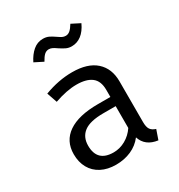

<svg xmlns="http://www.w3.org/2000/svg" viewBox="-187 -918 989 1058"><g transform="rotate(-30 307.5 -389.5)"><path d="M489.7 -117.9Q489.7 -86.2 500 -71Q510.3 -55.9 533.8 -48.7L512.8 11.8Q434.9 1.5 413.8 -64.1Q385.1 -26.7 341.3 -7.4Q297.4 11.8 244.6 11.8Q191.3 11.8 151.8 -8.7Q112.3 -29.2 91.3 -66.9Q70.3 -104.6 70.3 -154.9Q70.3 -238.5 135.4 -283.1Q200.5 -327.7 323.6 -327.7H403.1V-372.8Q403.1 -429.2 370.3 -454.6Q337.4 -480 274.4 -480Q213.3 -480 133.8 -452.3L111.3 -517.4Q201.5 -551.3 287.7 -551.3Q386.7 -551.3 438.2 -504.9Q489.7 -458.5 489.7 -376.9ZM403.1 -130.3V-269.2H325.1Q239.5 -269.2 201 -240Q162.6 -210.8 162.6 -155.9Q162.6 -53.8 266.7 -53.8Q306.7 -53.8 342.8 -74.1Q379 -94.4 403.1 -130.3ZM288.2 -703.6Q272.3 -714.9 261.8 -720Q251.3 -725.1 240 -725.1Q223.6 -725.1 211.3 -713.6Q199 -702.1 185.6 -677.4L130.8 -705.1Q150.3 -744.6 177.7 -767.9Q205.1 -791.3 240.5 -791.3Q261 -791.3 276.7 -784.1Q292.3 -776.9 311.8 -763.1Q328.2 -751.8 337.9 -746.9Q347.7 -742.1 359.5 -742.1Q374.4 -742.1 386.9 -752.8Q399.5 -763.6 413.8 -787.2L468.2 -759.5Q448.7 -717.4 421 -696.4Q393.3 -675.4 359.5 -675.4Q340 -675.4 324.6 -682.6Q309.2 -689.7 288.2 -703.6Z"/></g></svg>

Font: Fira Code
Style: Regular
Weight: 400
Designer: Carrois Corporate, Edenspiekermann AG, Nikita Prokopov
Foundry: Carrois Corporate, Edenspiekermann AG, Nikita Prokopov
Version: Version 5.002